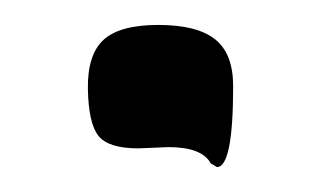

<svg xmlns="http://www.w3.org/2000/svg" viewBox="-20 -117 258 154"><path d="M115 1 91 2Q67 2 59 -8Q51 -18 50.5 -45.5Q50 -73 63 -85Q76 -97 107 -97Q138 -97 152.5 -85.5Q167 -74 167 -48Q167 17 154 17L149 14Q142 1 115 1Z"/></svg>

Font: Aladin
Style: Regular
Weight: 400
Designer: Angel Koziupa and Alejandro Paul
Foundry: Angel Koziupa and Alejandro Paul
Version: Version 1.000